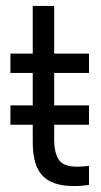

<svg xmlns="http://www.w3.org/2000/svg" viewBox="-20 -620 339 645"><path d="M279 -375H162V-266H279V-201H162V-152Q162 -107 177.5 -83.5Q193 -60 239 -60Q258 -60 279 -63V1Q254 5 228 5Q156 5 123 -29.5Q90 -64 90 -142V-201H15V-266H90V-375H15V-440H90V-600H162V-440H279Z"/></svg>

Font: Tilda Sans
Style: Regular
Weight: 400
Designer: ParaType Ltd
Foundry: ParaType Ltd
Version: Version 1.002W